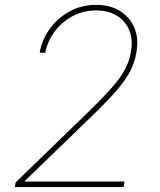

<svg xmlns="http://www.w3.org/2000/svg" viewBox="-20 -757 647 777"><path d="M40 0 43.5 -19 324.7 -291.5Q390.1 -355 428.7 -397.9Q467.3 -440.9 485.6 -475.6Q503.9 -510.3 509.8 -546.9Q518.6 -595.7 503.4 -633.5Q488.3 -671.4 453.6 -693.1Q418.9 -714.8 369.1 -714.8Q317.4 -714.8 273.9 -691.7Q230.5 -668.5 201.4 -629.6Q172.4 -590.8 163.1 -543.5H140.6Q149.9 -597.2 181.9 -641.1Q213.9 -685.1 262.5 -711.2Q311 -737.3 369.1 -737.3Q425.8 -737.3 465.6 -712.4Q505.4 -687.5 523.7 -644.5Q542 -601.6 532.2 -546.4Q527.3 -516.1 516.1 -488.8Q504.9 -461.4 483.9 -431.6Q462.9 -401.9 428.5 -364.7Q394 -327.6 341.8 -277.3L80.6 -24.9L80.1 -22.5H483.9L480 0Z"/></svg>

Font: Inter 17pt Thin
Style: Italic
Weight: 250
Italic angle: -9.3988°
Version: Version 4.001;git-66647c0bb